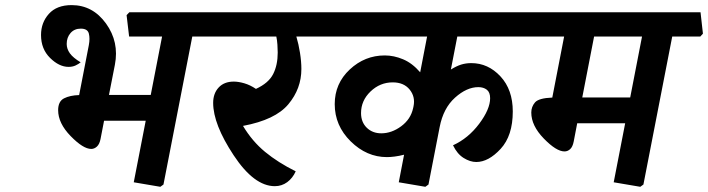

<svg xmlns="http://www.w3.org/2000/svg" viewBox="-20 -697 2748 745"><path d="M139.2 -561Q139.2 -609.4 169.7 -643.3Q200.2 -677.2 257.8 -677.2Q339.8 -677.2 391.4 -605.7Q442.9 -534.2 425.8 -445.8L402.8 -328.6H564.9L608.9 -555.2H481L471.2 -638.2L481.9 -649.4H835.9L845.2 -566.4L835 -555.2H726.1L614.3 19L602.1 27.8L499 10.3L545.4 -228.5H383.8L370.1 -157.7Q366.2 -137.7 356.2 -128.4Q346.2 -119.1 334 -119.1Q302.7 -119.1 254.2 -168.9Q205.6 -218.8 205.6 -269.5Q205.6 -303.7 228.5 -315.4Q251.5 -327.1 287.1 -328.1L324.7 -522Q329.6 -547.9 324.7 -566.9Q319.8 -585.9 293.5 -585.9Q268.6 -585.9 253.7 -568.8Q238.8 -551.8 238.8 -526.4Q238.8 -507.3 251.2 -490Q263.7 -472.7 293 -455.1Q285.2 -448.7 273.4 -443.1Q261.7 -437.5 246.1 -437.5Q209.5 -437.5 174.3 -472.2Q139.2 -506.8 139.2 -561Z M1297.9 -649.4 1307.1 -566.4 1296.9 -555.2H1129.9Q1138.7 -525.9 1144 -492.2Q1149.4 -458.5 1149.4 -429.2Q1149.4 -353 1098.9 -292.5Q1048.3 -231.9 922.9 -208.5Q958.5 -148.9 1008.5 -107.7Q1058.6 -66.4 1127.4 -32.2Q1115.7 -5.9 1094.5 9.8Q1073.2 25.4 1046.4 25.4Q965.8 25.4 886.5 -94.7Q807.1 -214.8 807.1 -297.9Q807.1 -334.5 828.4 -357.4Q849.6 -380.4 887.2 -380.4Q905.3 -380.4 928 -373.8Q950.7 -367.2 973.1 -352.1Q1022 -374.5 1039.8 -409.4Q1057.6 -444.3 1057.6 -493.2Q1057.6 -506.3 1056.4 -523.9Q1055.2 -541.5 1052.2 -555.2H817.4L807.6 -638.2L818.4 -649.4Z M1584.5 -284.2Q1592.3 -321.3 1569.6 -349.4Q1546.9 -377.4 1503.9 -377.4Q1454.6 -377.4 1417.7 -342Q1380.9 -306.6 1380.9 -258.3Q1380.9 -223.1 1403.1 -201.4Q1425.3 -179.7 1459.5 -179.7Q1499.5 -179.7 1536.6 -207Q1573.7 -234.4 1583 -277.3ZM2089.8 -649.4 2099.1 -566.4 2088.9 -555.2H1754.4L1729.5 -427.2Q1750.5 -440.4 1769 -446.3Q1787.6 -452.1 1808.6 -452.1Q1874 -452.1 1921.9 -400.6Q1969.7 -349.1 1969.7 -264.6Q1969.7 -170.4 1922.6 -119.4Q1875.5 -68.4 1828.1 -68.4Q1804.2 -68.4 1779.1 -84Q1753.9 -99.6 1737.8 -133.3Q1796.9 -160.2 1839.4 -216.8Q1881.8 -273.4 1881.8 -315.9Q1881.8 -338.9 1868.9 -348.9Q1856 -358.9 1835.9 -358.9Q1791 -358.9 1745.6 -318.1Q1700.2 -277.3 1686 -204.1L1642.6 19L1630.4 27.8L1527.3 10.3L1547.9 -96.7Q1528.8 -91.8 1511.7 -89.6Q1494.6 -87.4 1481.4 -87.4Q1402.8 -87.4 1340.8 -148.4Q1278.8 -209.5 1278.8 -293Q1278.8 -373 1337.2 -427.5Q1395.5 -481.9 1473.1 -481.9Q1508.3 -481.9 1543.9 -467Q1579.6 -452.1 1610.4 -416.5L1637.2 -555.2H1279.3L1269.5 -638.2L1280.3 -649.4Z M2698.2 -649.4 2707.5 -566.4 2697.3 -555.2H2588.4L2476.6 19L2464.4 27.8L2361.3 10.3L2405.8 -218.8H2219.7L2206.1 -147.9Q2202.1 -127.4 2192.4 -118.4Q2182.6 -109.4 2170.4 -109.4Q2138.7 -109.4 2090.1 -159.4Q2041.5 -209.5 2041.5 -260.3Q2041.5 -282.7 2055.9 -299.6Q2070.3 -316.4 2123 -318.4L2168.9 -555.2H2071.3L2061.5 -638.2L2072.3 -649.4ZM2471.2 -555.2H2285.2L2239.3 -318.8H2425.3Z"/></svg>

Font: Sitara
Style: Bold Italic
Weight: 700
Italic angle: -11°
Designer: Neelakash Kshetrimayum
Foundry: Neelakash Kshetrimayum
Version: Version 1.000;PS Version 1.000;PS 1.0;hotconv 1.;hotconv 1.0